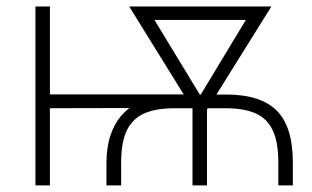

<svg xmlns="http://www.w3.org/2000/svg" viewBox="-20 -562 947 582"><path d="M302.7 0V-66.4Q302.7 -115.2 314.5 -150.6Q326.2 -186 346.4 -210Q366.7 -233.9 393.3 -248Q419.9 -262.2 449.7 -268.6Q479.5 -274.9 509.8 -274.9L664.1 -275.4Q769 -275.9 818.4 -227.1Q867.7 -178.2 867.7 -69.3V0H823.7V-69.3Q823.7 -131.8 806.4 -167.7Q789.1 -203.6 753.7 -218.8Q718.3 -233.9 664.1 -233.9H508.8Q454.6 -233.9 418.7 -218.8Q382.8 -203.6 365 -167.7Q347.2 -131.8 347.2 -69.3V0ZM87.4 0V-542.5H131.3V0ZM109.4 -233.9V-275.9H535.6V-234.9ZM563.5 0V-271H607.4V0ZM564 -231.9 371.6 -542.5H423.3L602.5 -247.6L590.3 -231.9ZM583.5 -231.9 572.3 -248.5 750 -542.5H802.7L608.9 -231.9ZM410.6 -501.5V-542.5H767.6V-501.5Z"/></svg>

Font: Inter 16pt ExtraLight
Style: Regular
Weight: 250
Version: Version 4.001;git-66647c0bb